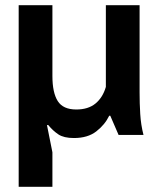

<svg xmlns="http://www.w3.org/2000/svg" viewBox="-20 -520 609 740"><path d="M182 -500V-227Q182 -163 202.5 -130.5Q223 -98 274 -98Q320 -98 348 -121Q376 -144 388 -185V-500H518V-163Q518 -122 520.5 -80.5Q523 -39 533 0H437L405 -74H401Q384 -39 351 -13.5Q318 12 265 12Q226 12 205 -2Q184 -16 166 -38H161L182 67V200H52V-500Z"/></svg>

Font: PTSans
Style: Bold
Weight: 700
Designer: A.Korolkova, O.Umpeleva, V.Yefimov
Foundry: ParaType Ltd
Version: Version 2.003W OFL